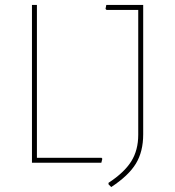

<svg xmlns="http://www.w3.org/2000/svg" viewBox="-20 -657 706 775"><path d="M390 -20 393 -16 389 0H109V-637H129V-20ZM558 -637V-115Q558 -45 528.5 3.5Q499 52 429 98L418 87V81Q482 39 510 -6Q538 -51 538 -113V-617H410L406 -621L409 -637Z"/></svg>

Font: Alegreya Sans Thin
Style: Regular
Weight: 100
Designer: Juan Pablo del Peral
Foundry: Huerta Tipografica
Version: Version 2.007